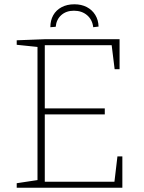

<svg xmlns="http://www.w3.org/2000/svg" viewBox="-20 -876 671 896"><path d="M528 -146H551V0H58V-21L164 -37L155 -26V-666L164 -656L58 -667V-688L189 -693H538V-553H515L500 -674L510 -665H180L189 -674V-361L180 -370H469V-342H180L189 -351V-19L180 -28H523L513 -19ZM327 -856Q360 -856 385 -843Q410 -830 424.5 -806.5Q439 -783 440 -752L415 -749Q411 -784 386.5 -805Q362 -826 325 -826Q289 -826 266 -805.5Q243 -785 240 -751L215 -749Q215 -781 228.5 -805Q242 -829 267.5 -842.5Q293 -856 327 -856Z"/></svg>

Font: Bitter Thin ExtraLight
Style: Regular
Weight: 250
Version: Version 2.002